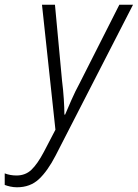

<svg xmlns="http://www.w3.org/2000/svg" viewBox="-113 -552 584 814"><path d="M-41 242Q-55 242 -69 239Q-83 236 -93 232V183Q-70 192 -43 192Q-5 192 20.5 167.5Q46 143 73 92L122 -2L65 -532H120L150 -210Q155 -171 157.5 -132Q160 -93 160 -66H163Q173 -90 190 -128.5Q207 -167 224 -198L393 -532H451L123 107Q89 173 52 207.5Q15 242 -41 242Z"/></svg>

Font: Noto Sans SemiCondensed Light
Style: Italic
Weight: 300
Width: 4
Italic angle: -12°
Designer: Monotype Design Team
Foundry: Monotype Imaging Inc.
Version: Version 2.013; ttfautohint (v1.8.4.7-5d5b)